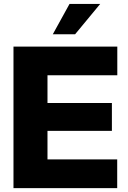

<svg xmlns="http://www.w3.org/2000/svg" viewBox="-20 -967 657 987"><path d="M49.3 0V-727.5H583V-580.1H224.1V-437.5H555.2V-294.4H224.1V-147.5H582.5V0ZM251.5 -791 337.4 -946.8H495.1L366.2 -791Z"/></svg>

Font: Inter 28pt ExtraBold
Style: Regular
Weight: 800
Designer: Rasmus Andersson
Foundry: rsms
Version: Version 4.001;git-66647c0bb